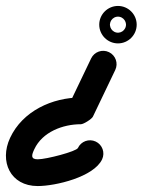

<svg xmlns="http://www.w3.org/2000/svg" viewBox="-53 -569 480 646"><path d="M313.6 -393.6C291.2 -404.3 264.4 -394.9 253.6 -372.4C228.5 -320.1 203.5 -267.8 178.4 -215.4C176.4 -211.3 188.9 -217.7 200.7 -225.1C212.5 -232.5 223.6 -241 219 -241C122.9 -241 23 -195.4 -19.1 -105C-55.8 -26.2 -18.7 57 74 57C133.8 57 262.9 26.4 290.6 -33C301.1 -55.5 291.4 -82.3 268.9 -92.8C246.3 -103.3 219.6 -93.5 209.1 -71C203.7 -59.5 103.3 -33 74 -33C48.9 -33 53.5 -47.8 62.5 -67C89.5 -125 158.4 -151 219 -151C223.6 -151 232.8 -155.3 241.2 -160.7C249.7 -166 257.6 -172.4 259.6 -176.6C284.6 -228.9 309.7 -281.2 334.8 -333.6C345.5 -356 336.1 -382.8 313.6 -393.6ZM346.1 -459.1C345.4 -459.1 344.7 -459 343.9 -459C344.6 -459 342.4 -458.9 339.7 -459.3C336.9 -459.8 334.2 -460.7 331.6 -462C323.4 -466.3 317.8 -474.6 317 -483.9C317 -484.6 317 -485.3 316.9 -486C317 -486.7 317 -487.4 317 -488.1C317.8 -497.4 323.4 -505.7 331.6 -510C334.2 -511.3 336.9 -512.2 339.7 -512.7C342.4 -513.1 344.6 -513 343.9 -513C343.3 -513 345.5 -513.1 348.2 -512.7C351 -512.2 353.7 -511.3 356.3 -510C364.5 -505.7 370.1 -497.4 370.9 -488.1C370.9 -487.4 370.9 -486.7 370.9 -486C370.9 -486.7 371 -484.4 370.6 -481.8C370.2 -478.9 369.2 -476.2 367.9 -473.7C363.7 -465.4 355.3 -459.8 346.1 -459.1ZM406.9 -486C406.9 -520.7 378.6 -549 343.9 -549C309.3 -549 280.9 -520.7 280.9 -486C280.9 -451.3 309.3 -423 343.9 -423C378.6 -423 406.9 -451.3 406.9 -486Z"/></svg>

Font: FRB American Cursive Guidelines Arrows Black
Style: Bold Italic
Weight: 900
Italic angle: -25°
Version: Version 2.0;Modular Font Editor K font №1